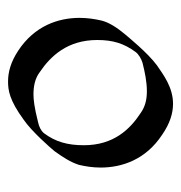

<svg xmlns="http://www.w3.org/2000/svg" viewBox="-6 -456 462 491"><g transform="rotate(-90 225.5 -211.0)"><path d="M158.2 -345.2C196.8 -355 216.8 -356.9 229 -356.9C250 -356.9 270 -353 286.1 -340.8C327.1 -313 368.2 -270 368.2 -193.8C368.2 -152.8 358.9 -125 337.9 -96.2C332 -87.9 319.8 -81.1 310.1 -78.1C285.2 -71.8 261.2 -66.9 236.8 -66.9C216.8 -66.9 198.2 -70.8 181.2 -83C140.1 -109.9 99.1 -151.9 99.1 -228C99.1 -270 107.9 -300.8 129.9 -330.1C136.2 -337.9 147 -342.8 158.2 -345.2ZM383.8 -124C398.9 -142.1 413.1 -163.1 418 -183.1C421.9 -200.2 424.8 -219.2 424.8 -238.8C424.8 -293 404.8 -354 340.8 -396C312 -415 286.1 -421.9 262.2 -421.9C240.2 -421.9 214.8 -418.9 164.1 -381.8C134.8 -361.8 92.8 -314 84 -303.2C68.8 -282.2 55.2 -261.2 48.8 -240.2C44.9 -223.1 42 -205.1 42 -185.1C42 -130.9 62 -69.8 126 -27.8C154.8 -7.8 181.2 0 205.1 0C248 0 280.8 -25.9 303.2 -41C335.9 -64.9 377.9 -117.2 383.8 -124Z"/></g></svg>

Font: Pierce
Style: Roman
Weight: 500
Version: Version 0.2.0